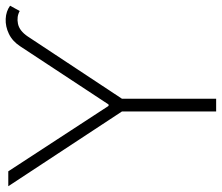

<svg xmlns="http://www.w3.org/2000/svg" viewBox="-80 -704 777 672"><g transform="rotate(-90 308.0 -368.5)"><path d="M-8.3 -727.5H43.9L272.9 -376.5H277.8L481 -685.1Q499 -712.9 524.9 -725.3Q550.8 -737.8 577.4 -736.6Q604 -735.4 623.5 -721.2L605 -687.5Q585 -698.7 560.3 -693.6Q535.6 -688.5 516.1 -659.7L297.9 -329.6V0H253.4V-329.6Z"/></g></svg>

Font: Inter Display ExtraLight
Style: Regular
Weight: 200
Designer: Rasmus Andersson
Foundry: rsms
Version: Version 4.000;git-a52131595